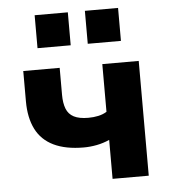

<svg xmlns="http://www.w3.org/2000/svg" viewBox="-52 -782 740 830"><g transform="rotate(-5 317.5 -367.0)"><path d="M403 0V-169Q376 -157 347.5 -151.5Q319 -146 291 -146Q213 -146 161 -171Q109 -196 84 -245.5Q59 -295 59 -367V-498H217V-381Q217 -345 226.5 -320.5Q236 -296 259 -284Q282 -272 322 -272Q345 -272 365.5 -276.5Q386 -281 402 -291V-498H560V0ZM347 -591V-734H491V-591ZM129 -591V-734H273V-591Z"/></g></svg>

Font: Nunito Sans 9pt ExtraBold
Style: Regular
Weight: 800
Version: Version 3.101;gftools[0.9.27]